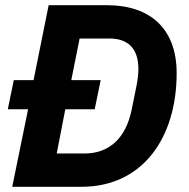

<svg xmlns="http://www.w3.org/2000/svg" viewBox="-20 -718 727 738"><path d="M27 0H293C529 0 659 -189 659 -437C659 -608 557 -698 391 -698H167L109 -410H33L10 -298H88ZM198 -128 231 -298H344L367 -410H254L286 -570H400C468 -570 512 -536 512 -452C512 -440 510 -414 505 -390L486 -296C463 -183 396 -128 305 -128Z"/></svg>

Font: LVC Sans
Style: Bold Italic
Weight: 700
Italic angle: -11.31°
Designer: Mike Abbink, Paul van der Laan, Pieter van Rosmalen
Foundry: Bold Monday
Version: Version 3.0